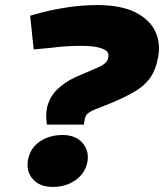

<svg xmlns="http://www.w3.org/2000/svg" viewBox="-20 -729 648 758"><path d="M165 -237Q163 -252 162.5 -269.5Q162 -287 165 -301Q174 -344 204 -374Q234 -404 279 -425L363 -461Q386 -471 396 -480.5Q406 -490 408 -505Q410 -518 401 -527Q392 -536 367 -542Q342 -548 300 -548Q277 -548 246.5 -546.5Q216 -545 180 -540L113 -534L99 -667L146 -680Q193 -692 249.5 -700.5Q306 -709 364 -709Q457 -709 514 -680.5Q571 -652 593 -605Q615 -558 604 -502Q595 -453 573 -422Q551 -391 515 -369.5Q479 -348 428 -326L353 -296Q334 -288 325 -279.5Q316 -271 314 -255L311 -237ZM188 9Q136 9 109 -22.5Q82 -54 91 -100Q100 -145 137.5 -170.5Q175 -196 227 -196Q278 -196 305.5 -165Q333 -134 325 -89Q315 -43 277 -17Q239 9 188 9Z"/></svg>

Font: REM ExtraBold
Style: Italic
Weight: 800
Italic angle: -11°
Designer: Octavio Pardo
Foundry: Ashler Design
Version: Version 1.005;gftools[0.9.28]